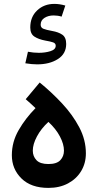

<svg xmlns="http://www.w3.org/2000/svg" viewBox="-20 -940 491 966"><path d="M223.6 5.4Q136.2 5.4 87.9 -42.2Q39.6 -89.8 39.6 -159.2Q39.6 -226.1 74 -285.6Q108.4 -345.2 158.7 -396Q134.8 -418.9 109.4 -440.9L179.7 -524.9Q239.7 -476.1 292.7 -419.2Q345.7 -362.3 378.9 -299.3Q412.1 -236.3 412.1 -168.5Q412.1 -118.7 388.4 -79.3Q364.7 -40 322.3 -17.3Q279.8 5.4 223.6 5.4ZM223.6 -114.7Q265.6 -114.7 283.7 -134.3Q301.8 -153.8 301.8 -182.1Q301.8 -214.8 281.5 -253.4Q261.2 -292 223.6 -326.7Q186.5 -292.5 165.8 -253.4Q145 -214.4 145 -182.1Q145 -153.8 163.3 -134.3Q181.6 -114.7 223.6 -114.7ZM167 -616.2Q141.1 -616.2 107.4 -621.6L120.6 -679.7Q148.4 -674.3 175.3 -674.3Q207.5 -674.3 233.9 -682.6Q260.3 -690.9 260.3 -710Q260.3 -722.2 247.1 -726.8Q233.9 -731.4 208 -735.8Q173.8 -742.2 153.1 -755.9Q132.3 -769.5 132.3 -801.8Q132.3 -855 167 -887.7Q201.7 -920.4 253.4 -920.4Q279.8 -920.4 308.6 -912.1L290 -856.4Q271 -862.3 250 -862.3Q223.1 -862.3 203.9 -850.1Q184.6 -837.9 184.6 -815.9Q184.6 -800.8 198.5 -795.2Q212.4 -789.6 242.2 -784.2Q273.9 -778.8 293.5 -765.4Q313 -752 313 -718.8Q313 -669.4 271.2 -642.8Q229.5 -616.2 167 -616.2Z"/></svg>

Font: Estedad-FD SemiBold
Style: Regular
Weight: 600
Designer: Amin Abedi
Version: Version 7.3